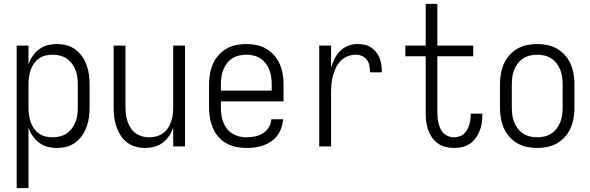

<svg xmlns="http://www.w3.org/2000/svg" viewBox="-20 -755 3040 990"><path d="M66 215V-520H127V-424Q135 -447 149 -467Q163 -487 182.5 -501.5Q202 -516 225.5 -522Q249 -528 273 -528Q299 -528 323.5 -521.5Q348 -515 368.5 -500Q389 -485 403.5 -464Q418 -443 426.5 -419.5Q435 -396 438.5 -370.5Q442 -345 442 -320V-200Q442 -175 438.5 -149.5Q435 -124 426.5 -100.5Q418 -77 403.5 -56Q389 -35 368.5 -20Q348 -5 323.5 1.5Q299 8 273 8Q249 8 225.5 2Q202 -4 182.5 -18.5Q163 -33 149 -53Q135 -73 127 -96V215ZM251 -47Q270 -47 288.5 -51.5Q307 -56 323 -66.5Q339 -77 350.5 -92.5Q362 -108 369 -125.5Q376 -143 378.5 -162Q381 -181 381 -200V-320Q381 -339 378.5 -358Q376 -377 369 -394.5Q362 -412 350.5 -427.5Q339 -443 323 -453.5Q307 -464 288.5 -468.5Q270 -473 251 -473Q232 -473 214 -468.5Q196 -464 180.5 -453Q165 -442 154.5 -426.5Q144 -411 138 -393.5Q132 -376 129.5 -357.5Q127 -339 127 -320V-200Q127 -181 129.5 -162.5Q132 -144 138 -126.5Q144 -109 154.5 -93.5Q165 -78 180.5 -67Q196 -56 214 -51.5Q232 -47 251 -47Z M727 8Q703 8 678.5 1Q654 -6 634.5 -21Q615 -36 601.5 -57.5Q588 -79 580 -102.5Q572 -126 569 -150.5Q566 -175 566 -200V-520H627V-200Q627 -181 629.5 -163Q632 -145 638 -127.5Q644 -110 654.5 -94Q665 -78 680 -67.5Q695 -57 713 -52Q731 -47 750 -47Q769 -47 787 -52Q805 -57 820 -67.5Q835 -78 845.5 -94Q856 -110 862 -127.5Q868 -145 870.5 -163Q873 -181 873 -200V-520H934V0H873V-96Q865 -73 851 -53Q837 -33 818 -18.5Q799 -4 775 2Q751 8 727 8Z M1251 8Q1225 8 1198 2.5Q1171 -3 1147.5 -16Q1124 -29 1106 -49.5Q1088 -70 1077.5 -95Q1067 -120 1062.5 -146.5Q1058 -173 1058 -200V-320Q1058 -347 1062.5 -373.5Q1067 -400 1077.5 -424.5Q1088 -449 1106 -469.5Q1124 -490 1147 -503.5Q1170 -517 1196.5 -522.5Q1223 -528 1250 -528Q1277 -528 1303.5 -522.5Q1330 -517 1353 -503.5Q1376 -490 1394 -469.5Q1412 -449 1422.5 -424.5Q1433 -400 1437.5 -373.5Q1442 -347 1442 -320V-232H1119V-200Q1119 -181 1121.5 -162Q1124 -143 1131 -125Q1138 -107 1150 -91.5Q1162 -76 1178.5 -66Q1195 -56 1213.5 -51.5Q1232 -47 1251 -47Q1273 -47 1295 -51.5Q1317 -56 1335.5 -67.5Q1354 -79 1366 -98.5Q1378 -118 1379 -140H1440Q1438 -118 1431 -96.5Q1424 -75 1410.5 -57Q1397 -39 1378.5 -26Q1360 -13 1339 -5.5Q1318 2 1296 5Q1274 8 1251 8ZM1119 -288H1381V-320Q1381 -339 1378.5 -358Q1376 -377 1369 -394.5Q1362 -412 1350.5 -427.5Q1339 -443 1323 -453.5Q1307 -464 1288 -468.5Q1269 -473 1250 -473Q1231 -473 1212 -468.5Q1193 -464 1177 -453.5Q1161 -443 1149.5 -427.5Q1138 -412 1131 -394.5Q1124 -377 1121.5 -358Q1119 -339 1119 -320Z M1626 0V-520H1687V-406Q1694 -429 1705 -451.5Q1716 -474 1733 -491.5Q1750 -509 1773.5 -518.5Q1797 -528 1822 -528Q1840 -528 1858.5 -524.5Q1877 -521 1892.5 -511Q1908 -501 1919.5 -486.5Q1931 -472 1937.5 -455Q1944 -438 1946.5 -419.5Q1949 -401 1949 -382H1888Q1888 -399 1885 -415.5Q1882 -432 1872.5 -445.5Q1863 -459 1847.5 -466Q1832 -473 1816 -473Q1794 -473 1773 -465Q1752 -457 1736.5 -441Q1721 -425 1711.5 -404.5Q1702 -384 1696.5 -363Q1691 -342 1689 -320Q1687 -298 1687 -276V0Z M2321 8Q2299 8 2277 2.5Q2255 -3 2237 -16Q2219 -29 2206.5 -47.5Q2194 -66 2187 -87Q2180 -108 2177.5 -130Q2175 -152 2175 -174V-465H2070V-520H2175V-735H2235V-520H2420V-465H2235V-174Q2235 -160 2236.5 -145.5Q2238 -131 2241.5 -117Q2245 -103 2251.5 -90Q2258 -77 2268.5 -67Q2279 -57 2293 -52Q2307 -47 2321 -47Q2334 -47 2347.5 -51Q2361 -55 2371 -64Q2381 -73 2388 -84.5Q2395 -96 2399 -109Q2403 -122 2405 -135.5Q2407 -149 2407 -162V-169H2467V-159Q2467 -138 2463.5 -117.5Q2460 -97 2452 -77.5Q2444 -58 2431 -41Q2418 -24 2400.5 -12.5Q2383 -1 2362.5 3.5Q2342 8 2321 8Z M2750 8Q2723 8 2696.5 2.5Q2670 -3 2647 -16.5Q2624 -30 2606 -50.5Q2588 -71 2577.5 -95.5Q2567 -120 2562.5 -146.5Q2558 -173 2558 -200V-320Q2558 -347 2562.5 -373.5Q2567 -400 2577.5 -424.5Q2588 -449 2606 -469.5Q2624 -490 2647 -503.5Q2670 -517 2696.5 -522.5Q2723 -528 2750 -528Q2777 -528 2803.5 -522.5Q2830 -517 2853 -503.5Q2876 -490 2894 -469.5Q2912 -449 2922.5 -424.5Q2933 -400 2937.5 -373.5Q2942 -347 2942 -320V-200Q2942 -173 2937.5 -146.5Q2933 -120 2922.5 -95.5Q2912 -71 2894 -50.5Q2876 -30 2853 -16.5Q2830 -3 2803.5 2.5Q2777 8 2750 8ZM2750 -47Q2769 -47 2788 -51.5Q2807 -56 2823 -66.5Q2839 -77 2850.5 -92.5Q2862 -108 2869 -125.5Q2876 -143 2878.5 -162Q2881 -181 2881 -200V-320Q2881 -339 2878.5 -358Q2876 -377 2869 -394.5Q2862 -412 2850.5 -427.5Q2839 -443 2823 -453.5Q2807 -464 2788 -468.5Q2769 -473 2750 -473Q2731 -473 2712 -468.5Q2693 -464 2677 -453.5Q2661 -443 2649.5 -427.5Q2638 -412 2631 -394.5Q2624 -377 2621.5 -358Q2619 -339 2619 -320V-200Q2619 -181 2621.5 -162Q2624 -143 2631 -125.5Q2638 -108 2649.5 -92.5Q2661 -77 2677 -66.5Q2693 -56 2712 -51.5Q2731 -47 2750 -47Z"/></svg>

Font: Iosevka Custom Light
Style: Regular
Weight: 300
Monospace: yes
Designer: Belleve Invis
Foundry: Belleve Invis
Version: Version 27.3.5